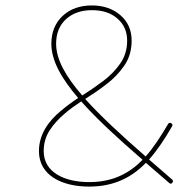

<svg xmlns="http://www.w3.org/2000/svg" viewBox="-20 -689 716 710"><path d="M124 -129.9C124 -41 208 1 309.6 1C401.4 1 466.8 -32.7 519.5 -86.9C547.4 -63 576.2 -38.1 606 -12.2C609.9 -8.8 613.8 -8.8 617.2 -13.2C620.6 -17.6 620.6 -21.5 616.7 -24.9C586.9 -50.8 558.6 -75.7 531.2 -99.1C562 -133.8 589.4 -175.3 616.2 -221.7C619.1 -226.1 618.2 -229.5 613.8 -232.9C608.4 -236.3 604.5 -235.4 601.6 -230.5C574.7 -185.1 548.3 -143.6 518.6 -110.4C426.8 -190.4 351.1 -260.7 294.9 -323.2C296.4 -324.2 298.3 -325.2 299.8 -326.2C323.2 -340.8 348.1 -357.9 374 -377.9C399.9 -397.5 421.9 -420.4 439.9 -446.8C458 -473.1 466.8 -503.9 466.8 -538.6C466.8 -577.1 453.1 -608.9 425.3 -632.8C397.5 -656.7 362.3 -668.9 319.8 -668.9C275.9 -668.9 239.7 -656.2 211.9 -630.4C184.1 -604.5 169.9 -569.8 169.9 -527.3C169.9 -465.3 206.1 -400.4 269 -326.7C247.6 -312.5 225.6 -296.4 203.6 -277.8C158.7 -240.2 124 -191.9 124 -129.9ZM187.5 -527.3C187.5 -565.4 199.7 -595.7 224.1 -618.2C248.5 -640.1 280.3 -651.4 319.8 -651.4C359.4 -651.4 390.6 -641.1 414.6 -620.1C438.5 -599.1 450.2 -571.8 450.2 -538.6C450.2 -506.3 441.4 -478 424.3 -453.6C407.2 -429.2 386.2 -407.7 361.3 -389.2C336.4 -370.6 312.5 -354 290 -339.8C287.6 -338.4 285.6 -337.4 284.2 -335.9C221.7 -407.7 187.5 -470.2 187.5 -527.3ZM141.6 -129.9C141.6 -158.7 148.9 -184.1 163.6 -207C192.4 -252 239.3 -287.1 280.3 -314C337.4 -249.5 414.1 -178.7 507.3 -98.1C457 -46.9 396 -15.6 309.6 -15.6C218.3 -15.6 141.6 -51.8 141.6 -129.9Z"/></svg>

Font: Mikhak Thin
Style: Regular
Weight: 100
Designer: Amin Abedi
Version: Version 3.2